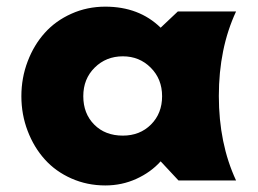

<svg xmlns="http://www.w3.org/2000/svg" viewBox="-20 -548 783 583"><path d="M299.8 -527.8Q402.3 -527.8 467.8 -463.9L520 -513.2H696.8Q644.5 -400.9 644.5 -256.6Q644.5 -112.3 696.8 0H522L467.8 -58.1Q438 -24.9 394 -4.9Q350.1 15.1 299.8 15.1Q244.6 15.1 196.8 -6.1Q148.9 -27.3 116 -64Q83 -100.6 64 -150.4Q44.9 -200.2 44.9 -255.9Q44.9 -311.5 64 -361.6Q83 -411.6 116 -448.2Q148.9 -484.9 196.8 -506.3Q244.6 -527.8 299.8 -527.8ZM353 -136.2Q404.8 -136.2 438.5 -169.9Q472.2 -203.6 472.2 -255.9Q472.2 -308.1 437.7 -342.5Q403.3 -377 353 -377Q302.2 -377 267.6 -342.8Q232.9 -308.6 232.9 -255.9Q232.9 -203.1 266.1 -169.7Q299.3 -136.2 353 -136.2Z"/></svg>

Font: Hussar Preview
Style: Bold
Weight: 700
Foundry: Cannot Into Space Fonts, PlusOne Fonts
Version: Version 2.29RC2 "Millennial"